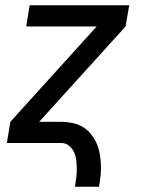

<svg xmlns="http://www.w3.org/2000/svg" viewBox="-20 -540 540 725"><path d="M263 165Q266 148 268 131.5Q270 115 270 98Q270 81 268 65Q266 49 259.5 34.5Q253 20 240.5 10Q228 0 212 0H6L19 -80L345 -440H79L92 -520H468L454 -440L128 -80H212Q233 -80 254 -75.5Q275 -71 292 -61Q309 -51 322 -35.5Q335 -20 343.5 -1.5Q352 17 356 37.5Q360 58 361 79Q362 100 360 121.5Q358 143 354 165Z"/></svg>

Font: Iosevka SS04 Medium
Style: Italic
Weight: 500
Italic angle: -9°
Monospace: yes
Designer: Belleve Invis
Foundry: Belleve Invis
Version: Version 19.0.0; ttfautohint (v1.8.4)